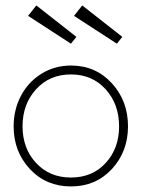

<svg xmlns="http://www.w3.org/2000/svg" viewBox="-20 -658 529 690"><path d="M400 -501 246 -601 275.5 -638.5 419.5 -525.5ZM235 -501 81 -601 110.5 -638.5 254.5 -525.5ZM29 -204Q29 -263.5 55.2 -313.5Q81.5 -363.5 129 -393Q176.5 -422.5 235 -422.5Q323.5 -422.5 381.8 -359Q440 -295.5 440 -204Q440 -113 382 -50.5Q324 12 235 12Q146 12 87.5 -50.5Q29 -113 29 -204ZM408 -204Q408 -283.5 359.8 -337Q311.5 -390.5 235 -390.5Q158 -390.5 109.5 -337Q61 -283.5 61 -204Q61 -125 109.5 -72.5Q158 -20 235 -20Q312 -20 360 -72.5Q408 -125 408 -204Z"/></svg>

Font: League Spartan ExtraLight
Style: Regular
Weight: 200
Foundry: The League of Moveable Type
Version: Version 2.002